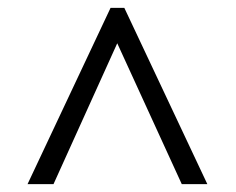

<svg xmlns="http://www.w3.org/2000/svg" viewBox="-20 -734 599 488"><path d="M50 -266 261 -714H296L507 -266H442L278 -624L116 -266Z"/></svg>

Font: Noto Serif Bengali Medium
Style: Regular
Weight: 500
Designer: Juan Bruce, Universal Thirst, Indian Type Foundry and the Monotype Design Team.
Foundry: Monotype Imaging Inc.
Version: Version 2.003; ttfautohint (v1.8.4.7-5d5b)